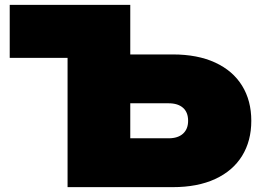

<svg xmlns="http://www.w3.org/2000/svg" viewBox="-20 -770 1072 790"><path d="M258 0V-532H20V-750H516V-546H691Q793 -546 865.5 -512.5Q938 -479 976 -417.5Q1014 -356 1014 -273Q1014 -190 976 -128.5Q938 -67 865.5 -33.5Q793 0 691 0ZM516 -201H674Q712 -201 733 -220Q754 -239 754 -273Q754 -308 733 -326.5Q712 -345 674 -345H516Z"/></svg>

Font: Bounded
Style: Regular
Weight: 900
Designer: Vlad Churkin
Version: Version 1.0